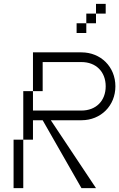

<svg xmlns="http://www.w3.org/2000/svg" viewBox="-20 -970 615 990"><path d="M150 -350H200L400 0H475L242 -350H400C500 -350 575 -425 575 -525C575 -625 500 -700 400 -700H150V-500H200V-650H400C475 -650 525 -600 525 -525C525 -450 475 -400 400 -400H150V-500H100V-250H150ZM50 0H100V-250H50ZM375 -800H425V-850H375ZM425 -850H475V-900H425ZM475 -900H525V-950H475Z"/></svg>

Font: LS-VG5000 Light Shifted
Style: Regular
Weight: 400
Designer: Justin Bihan, 2021
Foundry: Justin Bihan, 2021
Version: Version 1.000;Glyphs 3.1.2 (3151)